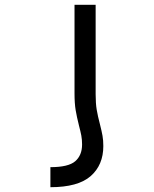

<svg xmlns="http://www.w3.org/2000/svg" viewBox="-20 -570 640 800"><path d="M410.5 38.5Q410.5 14.5 407.2 -4Q404 -22.5 396.5 -52Q387.5 -86 383 -112.5Q378.5 -139 378.5 -177.5V-550H290.5V-180.5Q290.5 -139.5 295.2 -111.2Q300 -83 309 -47Q315.5 -22.5 318.8 -5.2Q322 12 322 32Q322 77 293.5 101.8Q265 126.5 190 126.5V210Q305 210 357.8 163.8Q410.5 117.5 410.5 38.5Z"/></svg>

Font: JuliaMono
Style: Regular
Weight: 400
Monospace: yes
Designer: cormullion
Foundry: corm
Version: Version 0.055; ttfautohint (v1.8.4)